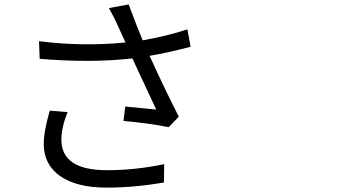

<svg xmlns="http://www.w3.org/2000/svg" viewBox="-20 -814 1540 872"><path d="M206.1 -311.5 287.1 -304.7Q258.8 -235.4 258.8 -179.7Q258.8 -41 465.8 -41Q594.7 -41 725.6 -68.4L724.6 14.6Q590.8 38.1 464.8 38.1Q328.1 38.1 253.4 -14.2Q178.7 -66.4 178.7 -160.2Q178.7 -217.8 206.1 -311.5ZM831.1 -680.7 845.7 -601.6Q732.4 -572.3 659.2 -560.5Q736.3 -392.6 792 -284.2L746.1 -236.3Q661.1 -253.9 541 -264.6L548.8 -330.1Q570.3 -328.1 624 -322.8Q677.7 -317.4 689.5 -316.4Q585.9 -539.1 581.1 -548.8Q393.6 -527.3 160.2 -546.9L157.2 -627Q356.4 -601.6 549.8 -621.1L516.6 -694.3Q497.1 -738.3 474.6 -777.3L564.5 -793.9Q602.5 -691.4 627.9 -630.9Q735.4 -649.4 831.1 -680.7Z"/></svg>

Font: Bpmf Zihi Sans Regular
Style: Regular
Weight: 400
Foundry: But Ko
Version: Version 1.320